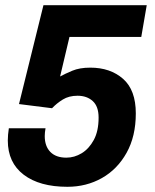

<svg xmlns="http://www.w3.org/2000/svg" viewBox="-20 -706 596 738"><path d="M239 12Q132 12 71 -34.5Q10 -81 10 -166Q10 -177 11 -188.5Q12 -200 14 -213H155Q152 -196 152 -183Q152 -144 173.5 -122Q195 -100 235 -100Q266 -100 294 -117Q322 -134 340.5 -168Q359 -202 359 -254Q359 -297 336.5 -317.5Q314 -338 278 -338Q245 -338 221.5 -323.5Q198 -309 180 -290L53 -306L147 -686H544L523 -564H247L211 -412Q229 -422 257.5 -434Q286 -446 327 -446Q404 -446 453 -403Q502 -360 502 -270Q502 -182 466.5 -118.5Q431 -55 371.5 -21.5Q312 12 239 12Z"/></svg>

Font: Archivo VF Beta
Style: Italic
Weight: 400
Italic angle: -10°
Designer: Hector Gatti
Foundry: Omnibus-Type
Version: Version 1.002